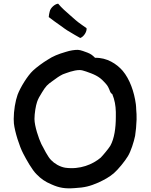

<svg xmlns="http://www.w3.org/2000/svg" viewBox="-20 -998 813 1036"><path d="M54 -356C54 -348 55 -340 55 -332C60 -286 85 -208 105 -170C122 -137 153 -81 178 -57C200 -34 224 -17 258 -3C300 16 332 21 383 17C437 14 465 7 511 -13C547 -30 567 -41 594 -63C618 -84 653 -127 670 -155C686 -181 702 -231 709 -265C713 -290 716 -322 717 -353C717 -373 717 -391 715 -407C715 -416 714 -426 713 -436C704 -503 680 -571 642 -616C610 -653 557 -688 493 -686C479 -700 470 -707 452 -714C441 -718 414 -729 400 -729C382 -729 360 -726 335 -718C294 -706 266 -695 236 -675C214 -662 177 -635 158 -617C129 -590 90 -527 75 -487C63 -454 54 -401 54 -356ZM166 -356C166 -386 173 -428 180 -448C185 -463 194 -480 207 -500C228 -534 235 -541 265 -562C287 -578 297 -586 319 -597C339 -604 377 -620 410 -620C419 -620 431 -617 445 -612C485 -598 514 -587 541 -557C556 -541 561 -536 569 -517L575 -502C577 -497 581 -493 586 -490C599 -458 604 -429 605 -394V-367C605 -308 597 -250 575 -211C565 -195 536 -160 523 -147C480 -111 412 -82 332 -93C302 -98 273 -116 256 -134C239 -150 215 -198 203 -221C189 -250 166 -318 166 -356ZM243 -906C263 -890 285 -875 306 -860C334 -839 351 -828 383 -810L413 -793C433 -800 450 -829 447 -846L420 -865C394 -883 382 -895 358 -916C336 -935 312 -956 294 -978C280 -978 252 -958 248 -935C245 -925 244 -915 243 -906Z"/></svg>

Font: Hussar Pisanka
Style: Regular
Weight: 400
Designer: Robert Jablonski
Foundry: Cannot Into Space Fonts
Version: Version 1.070